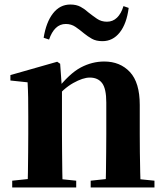

<svg xmlns="http://www.w3.org/2000/svg" viewBox="-20 -829 731 849"><path d="M34 0V-30L139 -41H210L317 -30V0ZM102 0Q103 -26 103.5 -68Q104 -110 104.5 -156Q105 -202 105 -236V-316Q105 -365 104.5 -397Q104 -429 102 -465L26 -473V-497L233 -556L246 -547L254 -435V-432V-236Q254 -202 254.5 -156Q255 -110 255.5 -68Q256 -26 257 0ZM381 0V-30L484 -41H554L663 -30V0ZM447 0Q448 -26 448.5 -67.5Q449 -109 449.5 -155Q450 -201 450 -236V-376Q450 -437 431.5 -461.5Q413 -486 377 -486Q347 -486 304 -462Q261 -438 218 -386L214 -431H230Q287 -504 337 -530.5Q387 -557 441 -557Q511 -557 554.5 -510.5Q598 -464 598 -365V-236Q598 -201 598.5 -155Q599 -109 600 -67.5Q601 -26 602 0ZM173 -662Q184 -731 214.5 -770Q245 -809 291 -809Q318 -809 337 -798.5Q356 -788 371 -774Q390 -759 409 -746Q428 -733 453 -733Q479 -733 497.5 -751Q516 -769 526 -802L549 -794Q540 -724 509.5 -685.5Q479 -647 433 -647Q405 -647 386.5 -657.5Q368 -668 352 -681Q333 -697 314 -710Q295 -723 271 -723Q245 -723 226.5 -705Q208 -687 197 -654Z"/></svg>

Font: Noto Serif TC ExtraBold
Style: Regular
Weight: 800
Designer: Ryoko NISHIZUKA 西塚涼子 (kana & ideographs); Frank Grießhammer (Latin, Greek & Cyrillic); Wenlong ZHANG 张文龙 (bopomofo); San
Foundry: Adobe
Version: Version 2.002-H1;hotconv 1.1.0;makeotfexe 2.6.0